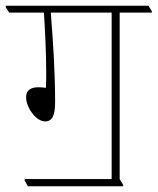

<svg xmlns="http://www.w3.org/2000/svg" viewBox="-42 -642 549 669"><path d="M55 7H387V2L375 -18V-598H487V-603L475 -622H-22V-617L-10 -598H111C115 -535 119 -460 119 -390C119 -374 119 -349 118 -336C110 -337 100 -338 92 -338C63 -338 49 -326 49 -303C49 -268 83 -219 115 -219C142 -219 150 -243 150 -287C150 -392 143 -496 135 -598H347V-18H44V-13Z"/></svg>

Font: Noto Serif Devanagari SemiCondensed Thin
Style: Regular
Weight: 100
Width: 4
Designer: Universal Thirst, Indian Type Foundry and the Monotype Design Team
Foundry: Monotype Imaging Inc.
Version: Version 2.004